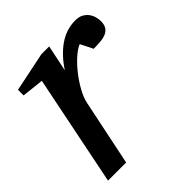

<svg xmlns="http://www.w3.org/2000/svg" viewBox="-143 -595 695 695"><g transform="rotate(-45 204.5 -247.0)"><path d="M409.2 -426.8Q409.2 -409.2 402.8 -398.7Q396.5 -388.2 384.8 -382.8Q373 -377.4 356.7 -375.7Q340.3 -374 319.8 -374L295.9 -421.9Q277.3 -414.1 256.1 -394.8Q234.9 -375.5 215.8 -350.8Q196.8 -326.2 182.6 -300Q168.5 -273.9 164.1 -252L111.8 0H19L105 -424.8L21 -434.1V-462.9L171.9 -494.1H211.9L190.9 -393.1Q221.7 -440.4 260.7 -467.3Q299.8 -494.1 345.2 -494.1Q363.3 -494.1 375.5 -487.5Q387.7 -481 395.3 -470.7Q402.8 -460.4 406 -448.7Q409.2 -437 409.2 -426.8Z"/></g></svg>

Font: Charis SIL Am
Style: Italic
Weight: 400
Italic angle: -11°
Foundry: SIL International
Version: Version 5.000